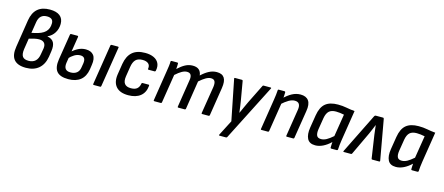

<svg xmlns="http://www.w3.org/2000/svg" viewBox="-55 -1337 5007 2165"><g transform="rotate(15 2448.5 -254.5)"><path d="M228 11Q130 11 88.5 -39.5Q47 -90 64 -192L114 -513Q129 -604 181 -649Q233 -694 323 -694Q400 -694 440.5 -662Q481 -630 481 -568Q481 -511 452.5 -464.5Q424 -418 373 -395V-394Q428 -384 448.5 -347.5Q469 -311 459 -244L449 -177Q434 -86 377.5 -37.5Q321 11 228 11ZM237 -73Q338 -73 354 -182L366 -251Q372 -294 352.5 -316Q333 -338 292 -338Q268 -338 239 -331.5Q210 -325 176 -315L156 -187Q148 -127 167 -100Q186 -73 237 -73ZM188 -386 220 -393Q307 -411 345.5 -448.5Q384 -486 384 -549Q384 -581 365.5 -596Q347 -611 311 -611Q268 -611 242.5 -588Q217 -565 209 -518Z M723 11Q627 11 588.5 -34.5Q550 -80 565 -178L613 -479Q615 -489 623 -489H699Q708 -489 708 -479L657 -160Q651 -116 668 -92.5Q685 -69 729 -69Q773 -69 801 -91Q829 -113 835 -158L843 -207Q848 -246 834.5 -265Q821 -284 788 -284Q753 -284 720 -264.5Q687 -245 655 -210L666 -289Q703 -324 743.5 -344.5Q784 -365 830 -365Q893 -365 922.5 -327Q952 -289 940 -214L932 -159Q918 -74 864.5 -31.5Q811 11 723 11ZM1020 0Q1009 0 1011 -11L1085 -479Q1087 -489 1097 -489H1171Q1182 -489 1180 -479L1105 -11Q1103 0 1095 0Z M1423 11Q1325 11 1280 -41Q1235 -93 1249 -186L1269 -313Q1285 -407 1338 -453.5Q1391 -500 1488 -500Q1547 -500 1588.5 -480.5Q1630 -461 1647.5 -424.5Q1665 -388 1654 -337Q1651 -326 1643 -326H1573Q1562 -326 1564 -337Q1570 -376 1546.5 -396Q1523 -416 1479 -416Q1426 -416 1399 -388.5Q1372 -361 1363 -303L1345 -189Q1336 -130 1358 -101.5Q1380 -73 1432 -73Q1480 -73 1504 -94Q1528 -115 1534 -153Q1535 -164 1545 -164H1616Q1625 -164 1624 -153Q1617 -73 1564.5 -31Q1512 11 1423 11Z M1727 0Q1716 0 1718 -10L1774 -366Q1779 -396 1783 -426Q1787 -456 1787 -479Q1787 -489 1797 -489H1864Q1874 -489 1874 -480Q1874 -465 1873.5 -449Q1873 -433 1871 -415Q1916 -457 1956.5 -478.5Q1997 -500 2043 -500Q2090 -500 2115.5 -478Q2141 -456 2146 -413Q2192 -456 2235 -478Q2278 -500 2324 -500Q2387 -500 2412 -461Q2437 -422 2424 -340L2372 -10Q2370 0 2361 0H2286Q2275 0 2277 -11L2328 -328Q2334 -372 2322.5 -394Q2311 -416 2278 -416Q2250 -416 2218 -397.5Q2186 -379 2145 -343L2093 -10Q2091 0 2081 0H2006Q1996 0 1998 -10L2048 -328Q2056 -372 2043.5 -394Q2031 -416 1998 -416Q1970 -416 1938.5 -398.5Q1907 -381 1866 -344L1813 -10Q1811 0 1802 0Z M2538 185Q2527 185 2532 173L2624 -6L2530 -478Q2527 -489 2539 -489H2619Q2627 -489 2629 -480L2666 -266Q2672 -231 2677 -195.5Q2682 -160 2686 -124H2688Q2704 -160 2720 -195Q2736 -230 2752 -264L2859 -480Q2862 -489 2872 -489H2952Q2958 -489 2960 -486Q2962 -483 2959 -478L2626 176Q2622 185 2613 185Z M3274 0Q3263 0 3265 -10L3315 -326Q3329 -416 3256 -416Q3223 -416 3186.5 -395Q3150 -374 3100 -329L3107 -401Q3155 -449 3202.5 -474.5Q3250 -500 3302 -500Q3367 -500 3396 -459.5Q3425 -419 3411 -336L3359 -10Q3357 0 3348 0ZM2978 0Q2967 0 2969 -10L3025 -366Q3030 -395 3033.5 -426.5Q3037 -458 3038 -478Q3038 -489 3049 -489H3115Q3125 -489 3126 -479Q3126 -464 3124.5 -437Q3123 -410 3120 -390V-364L3064 -10Q3062 0 3053 0Z M3606 11Q3537 11 3512.5 -37.5Q3488 -86 3501 -168L3525 -317Q3541 -415 3592 -457.5Q3643 -500 3738 -500Q3792 -500 3837.5 -491Q3883 -482 3936 -477L3880 -123Q3875 -91 3872 -63.5Q3869 -36 3868 -10Q3867 0 3856 0H3792Q3782 0 3782 -10Q3782 -25 3783 -42Q3784 -59 3785 -75Q3741 -33 3695.5 -11Q3650 11 3606 11ZM3652 -74Q3682 -74 3714 -91Q3746 -108 3789 -146L3831 -407Q3808 -412 3783 -415Q3758 -418 3737 -418Q3683 -418 3655.5 -392.5Q3628 -367 3618 -310L3596 -174Q3589 -127 3600.5 -100.5Q3612 -74 3652 -74Z M3939 0Q3928 0 3934 -12L4164 -477Q4170 -489 4180 -489H4265Q4275 -489 4277 -477L4360 -12Q4362 0 4351 0H4271Q4262 0 4261 -8L4221 -277Q4218 -304 4214.5 -331Q4211 -358 4208 -386H4207Q4196 -358 4184.5 -331.5Q4173 -305 4161 -277L4034 -8Q4030 0 4022 0Z M4548 11Q4479 11 4454.5 -37.5Q4430 -86 4443 -168L4467 -317Q4483 -415 4534 -457.5Q4585 -500 4680 -500Q4734 -500 4779.5 -491Q4825 -482 4878 -477L4822 -123Q4817 -91 4814 -63.5Q4811 -36 4810 -10Q4809 0 4798 0H4734Q4724 0 4724 -10Q4724 -25 4725 -42Q4726 -59 4727 -75Q4683 -33 4637.5 -11Q4592 11 4548 11ZM4594 -74Q4624 -74 4656 -91Q4688 -108 4731 -146L4773 -407Q4750 -412 4725 -415Q4700 -418 4679 -418Q4625 -418 4597.5 -392.5Q4570 -367 4560 -310L4538 -174Q4531 -127 4542.5 -100.5Q4554 -74 4594 -74Z"/></g></svg>

Font: Sofia Sans Semi Condensed SemiBold
Style: Italic
Weight: 600
Italic angle: -9°
Version: Version 4.100